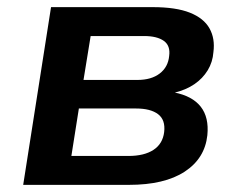

<svg xmlns="http://www.w3.org/2000/svg" viewBox="-20 -518 673 538"><path d="M45 0 123 -498H408Q473 -498 512 -482.5Q551 -467 567 -438.5Q583 -410 578 -372Q576 -344 562 -321Q548 -298 524.5 -282Q501 -266 468 -258V-259Q519 -249 542.5 -219Q566 -189 561 -139Q554 -74 497.5 -37Q441 0 341 0ZM180 -81H340Q384 -81 410 -98Q436 -115 440 -148Q444 -182 423 -198Q402 -214 361 -214H201ZM214 -294H365Q404 -294 427.5 -312Q451 -330 454 -361Q458 -390 439 -403.5Q420 -417 384 -417H234Z"/></svg>

Font: Nunito Sans 8pt
Style: Bold Italic
Weight: 700
Italic angle: -9°
Version: Version 3.101;gftools[0.9.27]